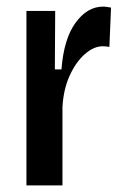

<svg xmlns="http://www.w3.org/2000/svg" viewBox="-20 -561 375 581"><path d="M60 0V-528H147L146 -351H166Q173 -443 208.5 -492Q244 -541 292 -541Q298 -541 304 -540Q310 -539 316 -538L311 -419Q302 -421 291 -421Q264 -421 237 -397.5Q210 -374 191 -332.5Q172 -291 169 -237V0Z"/></svg>

Font: Bricolage Grotesque 12pt Condensed Medium
Style: Regular
Weight: 500
Width: 3
Designer: Mathieu Triay
Foundry: Atelier Triay
Version: Version 1.001; ttfautohint (v1.8.4.7-5d5b);gftools[0.9.33.de